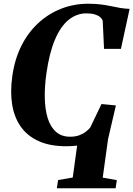

<svg xmlns="http://www.w3.org/2000/svg" viewBox="-20 -772 714 1028"><path d="M284.5 236 291 192 369.5 178.5 393 7.5Q381 9 366.8 10Q352.5 11 334.5 11Q248.5 11 188 -16Q127.5 -43 92 -92.8Q56.5 -142.5 45.2 -211.5Q34 -280.5 46 -365Q58.5 -454.5 94.2 -526Q130 -597.5 184.5 -648Q239 -698.5 307.2 -725.2Q375.5 -752 452.5 -752Q492 -752 521.8 -748Q551.5 -744 576 -738.8Q600.5 -733.5 624 -729.5Q647.5 -725.5 674 -724.5L627.5 -510.5H537L530 -660.5Q527 -670.5 516.8 -679.8Q506.5 -689 488.2 -694.8Q470 -700.5 442.5 -700.5Q390.5 -700.5 347.5 -665.8Q304.5 -631 274.2 -559.8Q244 -488.5 228.5 -379Q218.5 -309.5 219.8 -248.2Q221 -187 235.2 -140.2Q249.5 -93.5 279 -66.8Q308.5 -40 355 -40Q383 -40 403.8 -47.5Q424.5 -55 439.2 -66.5Q454 -78 463 -89L523.5 -215L600.5 -207.5L558.5 -27L530 179L605.5 192.5L599 236Z"/></svg>

Font: Merriweather 72pt ExtraBold
Style: Italic
Weight: 800
Italic angle: -7.8°
Version: Version 2.101